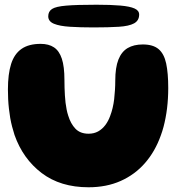

<svg xmlns="http://www.w3.org/2000/svg" viewBox="-20 -772 782 812"><path d="M354.5 20Q235.5 20 156.2 -40.2Q77 -100.5 41.5 -201Q36 -218.5 31.2 -236.5Q26.5 -254.5 23.2 -273.2Q20 -292 17.8 -312Q15.5 -332 14.5 -352.5Q13.5 -373 13.5 -394Q13.5 -459 27 -501.5Q40.5 -544 71 -565.2Q101.5 -586.5 152 -586.5Q186 -586.5 208.2 -571.8Q230.5 -557 241.5 -523.8Q252.5 -490.5 252.5 -434Q252.5 -417.5 253 -400.8Q253.5 -384 254.5 -368.2Q255.5 -352.5 257.2 -337.5Q259 -322.5 261.8 -308.8Q264.5 -295 268.5 -283Q279 -248.5 299.2 -227.5Q319.5 -206.5 354.5 -206.5Q377.5 -206.5 395 -216.2Q412.5 -226 425.2 -242.8Q438 -259.5 446 -282Q452 -297.5 456.2 -315.2Q460.5 -333 462.8 -352.2Q465 -371.5 466.2 -391.5Q467.5 -411.5 467.5 -431Q467.5 -486.5 480.8 -520Q494 -553.5 520 -568.8Q546 -584 584 -584Q627.5 -584 650.8 -564.2Q674 -544.5 682.8 -503.5Q691.5 -462.5 691.5 -399.5Q691.5 -377 690.2 -355.8Q689 -334.5 686.5 -314Q684 -293.5 680.2 -273.8Q676.5 -254 671.5 -235.2Q666.5 -216.5 660 -199Q636 -131.5 593.2 -82.5Q550.5 -33.5 490.5 -6.8Q430.5 20 354.5 20ZM375.5 -656Q319 -656 275.8 -658.8Q232.5 -661.5 208.2 -671.5Q184 -681.5 184 -703Q184 -723.5 200 -734Q216 -744.5 259.8 -748.2Q303.5 -752 388 -752Q449 -752 489 -748.5Q529 -745 548.8 -736.2Q568.5 -727.5 568.5 -710.5Q568.5 -685 547 -673.2Q525.5 -661.5 482.8 -658.8Q440 -656 375.5 -656Z"/></svg>

Font: Gluten Thin
Style: Bold
Weight: 700
Version: Version 1.300